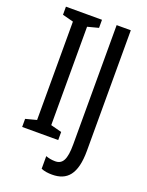

<svg xmlns="http://www.w3.org/2000/svg" viewBox="-166 -862 822 1071"><g transform="rotate(20 245.0 -326.5)"><path d="M248 -66V-114L183 -131V-715L248 -732V-780H34V-732L99 -715V-131L34 -114V-66ZM281 127C370 127 419 75 419 -65V-780H335V-72C335 18 316 51 272 51C251 51 232 47 216 41V116C235 124 257 127 281 127Z"/></g></svg>

Font: Noto Sans Malayalam UI ExtraCondensed
Style: Regular
Weight: 400
Width: 2
Designer: Jelle Bosma - Monotype Design Team
Foundry: Monotype Imaging Inc.
Version: Version 2.104